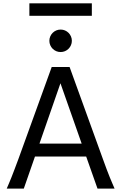

<svg xmlns="http://www.w3.org/2000/svg" viewBox="-20 -1106 721 1126"><path d="M211.4 -263.7H459L334.5 -617.7ZM485.4 -188H185.1L119.6 0H19.5Q25.9 -14.6 32.7 -30.8Q39.6 -46.9 47.6 -67.1Q55.7 -87.4 65.4 -113.3Q75.2 -139.2 87.9 -173.3L283.2 -712.9H388.2L583.5 -173.3Q595.7 -139.2 605.5 -113.3Q615.2 -87.4 623.5 -67.1Q631.8 -46.9 638.7 -30.8Q645.5 -14.6 651.9 0H551.8ZM269.5 -866.7Q269.5 -880.4 274.7 -892.3Q279.8 -904.3 288.8 -913.3Q297.9 -922.4 309.8 -927.5Q321.8 -932.6 335.4 -932.6Q349.1 -932.6 361.1 -927.5Q373 -922.4 382.1 -913.3Q391.1 -904.3 396.2 -892.3Q401.4 -880.4 401.4 -866.7Q401.4 -853 396.2 -841.1Q391.1 -829.1 382.1 -820.1Q373 -811 361.1 -805.9Q349.1 -800.8 335.4 -800.8Q321.8 -800.8 309.8 -805.9Q297.9 -811 288.8 -820.1Q279.8 -829.1 274.7 -841.1Q269.5 -853 269.5 -866.7ZM152.3 -1086.4H518.6V-1013.2H152.3Z"/></svg>

Font: Andika Basic
Style: Regular
Weight: 400
Designer: Annie Olsen & Victor Gaultney
Foundry: SIL International
Version: Version 1.000